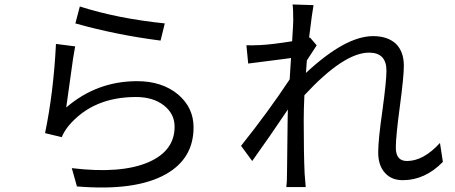

<svg xmlns="http://www.w3.org/2000/svg" viewBox="-20 -808 2040 861"><path d="M338 -779Q506 -725 719 -703L700 -626Q503 -651 318 -703ZM317 -600Q309 -561 296 -462Q280 -344 277 -326Q414 -444 595 -444Q707 -444 779 -384Q848 -325 848 -237Q848 -97 724 -27Q588 50 325 28L302 -54Q525 -27 649 -82Q763 -133 763 -240Q763 -298 714 -336Q666 -373 590 -373Q396 -373 287 -243Q267 -218 257 -193L182 -211Q220 -393 231 -611Z M1966 -82Q1886 0 1786 0Q1736 0 1707 -32Q1676 -65 1676 -125Q1676 -181 1695 -313Q1713 -445 1713 -491Q1713 -572 1635 -572Q1522 -572 1345 -381Q1342 -320 1342 -267Q1342 -118 1346 -30L1351 31H1264Q1267 10 1267 -28Q1269 -237 1270 -280L1271 -317Q1187 -192 1111 -86L1061 -154Q1183 -307 1279 -452L1285 -548Q1298 -549 1093 -523L1085 -605Q1105 -604 1150 -606Q1203 -609 1290 -623Q1295 -700 1295 -716Q1295 -769 1292 -788L1386 -785Q1380 -754 1366 -639L1370 -640L1400 -605Q1404 -610 1356 -537Q1356 -528 1354 -509L1352 -481Q1529 -646 1653 -646Q1720 -646 1757 -610Q1791 -575 1791 -513Q1791 -464 1773 -330Q1755 -196 1755 -146Q1755 -86 1805 -86Q1879 -86 1953 -167Z"/></svg>

Font: 思源黑体R
Style: Regular
Weight: 400
Designer: Ryoko NISHIZUKA  (kana & ideographs); Paul D. Hunt (Latin, Greek & Cyrillic); Wenlong ZHANG  (bopomofo); Sandoll Communi
Foundry: Adobe Systems Incorporated
Version: Version 1.00 June 24, 2014, initial release